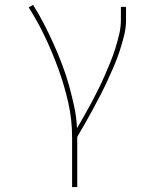

<svg xmlns="http://www.w3.org/2000/svg" viewBox="-20 -558 640 783"><path d="M274 205V0Q274 -70 258.5 -139Q243 -208 219 -274.5Q195 -341 165 -404.5Q135 -468 97 -528L115 -538Q139 -500 159.5 -460Q180 -420 198.5 -379Q217 -338 233 -296Q249 -254 261 -211Q273 -168 282.5 -124Q292 -80 294 -35Q309 -61 324 -87Q339 -113 353 -139.5Q367 -166 380.5 -193Q394 -220 406 -247.5Q418 -275 429.5 -303Q441 -331 450 -359.5Q459 -388 466 -417.5Q473 -447 473 -477V-530H494V-477Q494 -444 486 -412.5Q478 -381 468 -350Q458 -319 445 -289Q432 -259 418.5 -229.5Q405 -200 390 -171Q375 -142 359.5 -113.5Q344 -85 328 -56.5Q312 -28 295 0V205Z"/></svg>

Font: Iosevka Slab Thin Extended
Style: Regular
Weight: 100
Width: 7
Monospace: yes
Designer: Belleve Invis
Foundry: Belleve Invis
Version: Version 11.1.1; ttfautohint (v1.8.3)